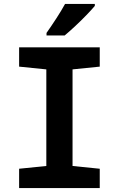

<svg xmlns="http://www.w3.org/2000/svg" viewBox="-20 -954 603 974"><path d="M77 0V-98L215 -112V-602L77 -616V-714H486V-616L348 -602V-112L486 -98V0ZM216 -787Q240 -821 266 -861Q292 -901 310 -934H461V-924Q446 -906 419 -878Q392 -850 362 -822Q332 -794 308 -774H216Z"/></svg>

Font: Noto Sans Mono SemiCondensed
Style: Bold
Weight: 700
Width: 4
Designer: Monotype Design Team
Foundry: Monotype Imaging Inc.
Version: Version 2.014